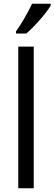

<svg xmlns="http://www.w3.org/2000/svg" viewBox="-20 -1103 292 1030"><path d="M252 -1073V-1083H152C131 -1038 97 -978 66 -935V-923H121C166 -961 230 -1035 252 -1073ZM161 -93V-853H78V-93Z"/></svg>

Font: Noto Sans Kannada UI SemiCondensed SemiBold
Style: Regular
Weight: 600
Width: 4
Designer: Jelle Bosma - Monotype Design Team
Foundry: Monotype Imaging Inc.
Version: Version 2.006